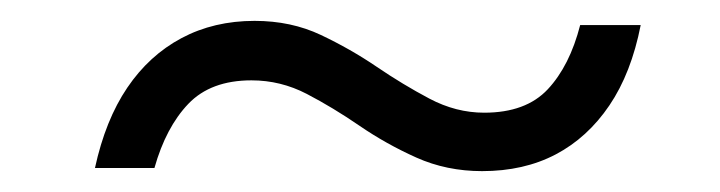

<svg xmlns="http://www.w3.org/2000/svg" viewBox="-20 -401 690 184"><path d="M442 -237Q408 -237 379 -250Q350 -263 324.5 -280.5Q299 -298 274 -311Q249 -324 221 -324Q182 -324 160.5 -301.5Q139 -279 128 -240H71Q81 -286 102 -317Q123 -348 154 -364.5Q185 -381 224 -381Q259 -381 287.5 -367.5Q316 -354 341 -337Q366 -320 391.5 -306.5Q417 -293 444 -293Q484 -293 505 -315.5Q526 -338 536 -377H594Q585 -331 564 -300Q543 -269 512.5 -253Q482 -237 442 -237Z"/></svg>

Font: Azeret Mono Thin ExtraLight
Style: Italic
Weight: 250
Italic angle: -12°
Version: Version 1.002